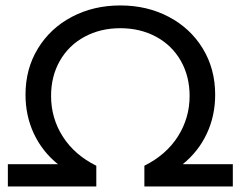

<svg xmlns="http://www.w3.org/2000/svg" viewBox="-20 -671 866 691"><path d="M8.3 -80V0H326.6V-74.5C274.5 -100.3 234.3 -135.2 206.1 -179.4C177.9 -223.6 163.8 -272.3 163.8 -325.7C163.8 -372.9 174.3 -415.1 195.5 -452.2C216.7 -489.3 246.3 -518.1 284.3 -538.7C322.3 -559.2 365.2 -569.5 413.1 -569.5C460.9 -569.5 503.9 -559.2 541.9 -538.7C579.9 -518.1 609.5 -489.3 630.7 -452.2C651.8 -415.1 662.4 -372.9 662.4 -325.7C662.4 -272.9 648.4 -224.5 620.5 -180.3C592.6 -136.2 552.3 -100.9 499.6 -74.5V0H817.9V-80H637.6C675 -110.1 703.8 -146.6 724 -189.5C744.3 -232.5 754.4 -279.4 754.4 -330.3C754.4 -392.2 739.5 -447.6 709.8 -496.3C680 -545.1 639.2 -583.1 587.4 -610.4C535.6 -637.7 477.5 -651.4 413.1 -651.4C348.7 -651.4 290.6 -637.7 238.7 -610.4C186.9 -583.1 146.1 -545.1 116.4 -496.3C86.6 -447.6 71.8 -392.2 71.8 -330.3C71.8 -279.4 81.9 -232.5 102.1 -189.5C122.4 -146.6 151.2 -110.1 188.6 -80Z"/></svg>

Font: Montserrat Ace
Style: Regular
Weight: 500
Designer: Julieta Ulanovsky
Foundry: Julieta Ulanovsky
Version: Version 1